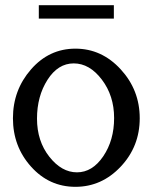

<svg xmlns="http://www.w3.org/2000/svg" viewBox="-20 -703 590 742"><path d="M420 -683V-631H130V-683ZM271.5 19Q170 19 100 -59Q30 -137 30 -246Q30 -355 100 -435Q170 -515 271.5 -515Q373 -515 446.5 -435Q520 -355 520 -246Q520 -137 446.5 -59Q373 19 271.5 19ZM421 -247Q421 -333 373.5 -395.5Q326 -458 265 -458Q204 -458 163.5 -394.5Q123 -331 123 -244.5Q123 -158 170.5 -97.5Q218 -37 277.5 -37Q337 -37 379 -99Q421 -161 421 -247Z"/></svg>

Font: Sawarabi Mincho
Style: Regular
Weight: 400
Version: Version 1.00